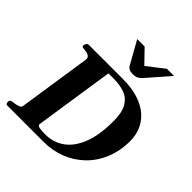

<svg xmlns="http://www.w3.org/2000/svg" viewBox="-244 -1140 1323 1323"><g transform="rotate(45 417.0 -478.5)"><path d="M16.1 -24.9Q17.6 -41 34.7 -43Q50.8 -44.4 67.6 -47.6Q84.5 -50.8 96.7 -57.1Q108.9 -63.5 110.4 -74.2L191.4 -610.4Q191.4 -627.9 180.2 -635.7Q168.9 -643.6 153.3 -646.2Q137.7 -648.9 124 -649.9Q109.4 -651.4 109.4 -660.6Q109.4 -665 109.9 -668Q110.4 -673.3 116.2 -683.1Q122.1 -692.9 130.4 -692.9H465.3Q555.7 -692.4 620.1 -670.7Q684.6 -648.9 725.1 -611.6Q765.6 -574.2 784.7 -526.9Q803.7 -479.5 803.7 -428.2Q803.7 -328.1 770.5 -248.8Q737.3 -169.4 679.2 -113.8Q621.1 -58.1 545.9 -29.1Q470.7 0 386.7 0H29.3Q21.5 0 18.3 -9.8Q15.1 -19.5 16.1 -24.9ZM279.3 -65.9Q279.3 -60.5 283.2 -55.7Q287.1 -50.8 304.2 -47.6Q321.3 -44.4 360.4 -44.4Q434.6 -44.4 494.6 -86.2Q554.7 -127.9 590.1 -215.6Q625.5 -303.2 625.5 -441.4Q625.5 -526.4 598.9 -571.3Q572.3 -616.2 525.6 -633.1Q479 -649.9 418 -649.9H367.7ZM491.7 -764.2Q466.8 -764.2 453.6 -771.2Q440.4 -778.3 434.6 -789.1L340.8 -957H413.1L506.3 -860.8L630.4 -957H700.2L557.1 -793.5Q546.9 -782.2 532 -773.2Q517.1 -764.2 491.7 -764.2Z"/></g></svg>

Font: Gelasio
Style: Italic
Weight: 400
Italic angle: -8.5°
Designer: Eben Sorkin
Foundry: Eben Sorkin
Version: Version 1.008